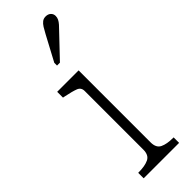

<svg xmlns="http://www.w3.org/2000/svg" viewBox="-269 -825 843 843"><g transform="rotate(-45 152.5 -403.5)"><path d="M178 -537V-90Q178 -56 200.5 -45Q223 -34 262 -34H265V0H45V-34H48Q87 -34 110 -45Q133 -56 133 -90V-454Q133 -476 113.5 -483.5Q94 -491 55 -499L45 -501V-537ZM188 -752Q197 -769 204.5 -781Q212 -793 221 -800Q230 -807 243 -807Q258 -807 267 -798.5Q276 -790 276 -777Q276 -767 271.5 -758Q267 -749 259 -740Q251 -731 241 -721L144 -619H126V-636Z"/></g></svg>

Font: Roboto Serif Thin
Style: Regular
Weight: 250
Designer: Greg Gazdowicz
Foundry: Commercial Type
Version: Version 1.004